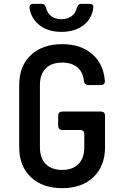

<svg xmlns="http://www.w3.org/2000/svg" viewBox="-20 -970 640 1000"><path d="M304 10Q201 10 140.5 -47.5Q80 -105 80 -203V-527Q80 -626 140.5 -683Q201 -740 304 -740Q400 -740 459.5 -689Q519 -638 526 -550Q528 -527 504 -527H441Q420 -527 417 -549Q412 -595 382.5 -619.5Q353 -644 304 -644Q249 -644 218.5 -614Q188 -584 188 -528V-203Q188 -146 218.5 -115.5Q249 -85 304 -85Q358 -85 388.5 -115.5Q419 -146 419 -203V-271Q419 -293 397 -293H305Q283 -293 283 -316V-367Q283 -389 305 -389H505Q527 -389 527 -367V-203Q527 -105 466.5 -47.5Q406 10 304 10ZM300 -804Q232 -804 187.5 -837.5Q143 -871 134 -927Q131 -950 156 -950H196Q206 -950 211.5 -944.5Q217 -939 220 -929Q226 -902 247 -886Q268 -870 299 -870Q331 -870 353 -886Q375 -902 380 -929Q384 -939 389 -944.5Q394 -950 404 -950H444Q469 -950 466 -930Q459 -872 414 -838Q369 -804 300 -804Z"/></svg>

Font: Pitagon Sans Mono SemiBold
Style: Regular
Weight: 600
Monospace: yes
Designer: Travis Tran
Foundry: Pitagon
Version: Version 1.001; ttfautohint (v1.8.4.7-5d5b);gftools[0.9.26]